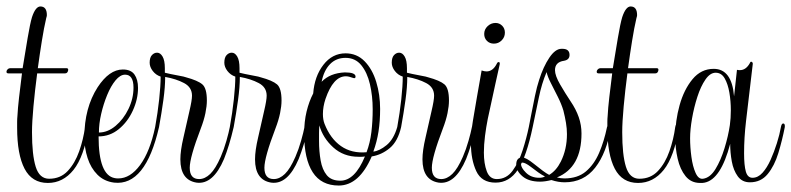

<svg xmlns="http://www.w3.org/2000/svg" viewBox="-34 -565 2448 594"><path d="M114 1Q65 1 42 -43Q19 -87 19 -170Q19 -179 19 -188Q19 -197 20 -207Q21 -229 25 -264Q29 -299 34 -338H-8Q-14 -338 -14 -343Q-14 -347 -10.5 -350.5Q-7 -354 -3 -354H36Q44 -403 51.5 -447.5Q59 -492 65 -512Q76 -545 91 -545Q111 -545 111 -518Q111 -515 109 -509Q102 -479 95.5 -438.5Q89 -398 83 -354H172Q177 -354 177 -349Q177 -345 174.5 -341.5Q172 -338 167 -338H81Q74 -285 69.5 -236Q65 -187 65 -156Q65 -86 76.5 -49Q88 -12 118 -12Q153 -12 175.5 -36Q198 -60 211 -97Q224 -134 229 -172Q231 -183 236 -183Q243 -183 241 -172Q226 -80 193.5 -39.5Q161 1 114 1Z M319 0Q288 -4 267.5 -24.5Q247 -45 237 -76Q227 -107 227 -141Q227 -231 268 -295Q304 -350 346 -350Q371 -350 382 -334.5Q393 -319 393 -293Q393 -258 377 -223Q361 -188 333.5 -165.5Q306 -143 271 -143Q271 -23 321 -14Q325 -13 332 -13Q369 -13 399.5 -54.5Q430 -96 446 -172Q448 -182 453 -182Q459 -182 458 -172Q416 11 319 0ZM272 -155Q299 -155 323.5 -175.5Q348 -196 363.5 -228Q379 -260 379 -294Q379 -334 353 -334Q338 -334 323.5 -316.5Q309 -299 297.5 -271Q286 -243 279 -212.5Q272 -182 272 -155Z M574 0Q524 -8 524 -72Q524 -99 533.5 -139.5Q543 -180 552 -221Q556 -238 558 -250Q560 -262 560 -269Q560 -295 535.5 -308Q511 -321 477 -327Q477 -296 471.5 -256Q466 -216 458 -172Q457 -166 451 -166Q446 -166 446 -172Q454 -216 458.5 -258Q463 -300 463 -328Q448 -333 438.5 -345.5Q429 -358 429 -371Q429 -387 436 -394.5Q443 -402 452 -402Q462 -402 469 -390Q476 -378 476 -354V-340Q480 -339 493.5 -336Q507 -333 521.5 -330.5Q536 -328 541 -326Q578 -316 592 -304Q606 -292 606 -254Q606 -237 601.5 -215Q597 -193 587 -167Q553 -78 553 -46Q553 -11 582 -11Q600 -11 616.5 -27Q633 -43 649 -80Q659 -103 666.5 -129.5Q674 -156 677 -172Q678 -179 684 -179Q690 -179 689 -172Q682 -142 674.5 -117.5Q667 -93 659 -73Q625 7 574 0Z M805 0Q755 -8 755 -72Q755 -99 764.5 -139.5Q774 -180 783 -221Q787 -238 789 -250Q791 -262 791 -269Q791 -295 766.5 -308Q742 -321 708 -327Q708 -296 702.5 -256Q697 -216 689 -172Q688 -166 682 -166Q677 -166 677 -172Q685 -216 689.5 -258Q694 -300 694 -328Q679 -333 669.5 -345.5Q660 -358 660 -371Q660 -387 667 -394.5Q674 -402 683 -402Q693 -402 700 -390Q707 -378 707 -354V-340Q711 -339 724.5 -336Q738 -333 752.5 -330.5Q767 -328 772 -326Q809 -316 823 -304Q837 -292 837 -254Q837 -237 832.5 -215Q828 -193 818 -167Q784 -78 784 -46Q784 -11 813 -11Q831 -11 847.5 -27Q864 -43 880 -80Q890 -103 897.5 -129.5Q905 -156 908 -172Q909 -179 915 -179Q921 -179 920 -172Q913 -142 905.5 -117.5Q898 -93 890 -73Q856 7 805 0Z M1014 9Q960 9 933.5 -32Q907 -73 907 -151Q907 -189 914.5 -220Q922 -251 935 -276Q939 -329 966.5 -364.5Q994 -400 1035 -400Q1070 -400 1094 -375.5Q1118 -351 1130 -311.5Q1142 -272 1142 -228Q1142 -190 1137 -158Q1132 -126 1121 -96Q1140 -98 1162 -116Q1184 -134 1195 -172Q1196 -179 1202 -179Q1208 -179 1207 -172Q1197 -128 1172 -107Q1147 -86 1116 -81Q1077 9 1014 9ZM1100 -94Q1111 -123 1115 -156.5Q1119 -190 1119 -227Q1119 -268 1110.5 -304.5Q1102 -341 1083.5 -363.5Q1065 -386 1035 -386Q1006 -386 987 -366.5Q968 -347 961 -312Q987 -339 1033 -341Q1066 -341 1066 -328Q1066 -321 1058 -324Q1045 -329 1036 -329Q997 -329 973 -259Q965 -235 965 -212Q965 -195 970 -182Q988 -136 1021 -113Q1054 -90 1100 -94ZM1019 -6Q1064 -6 1095 -81Q1090 -80 1085 -80Q1080 -80 1075 -80Q1029 -80 997 -109Q965 -138 954 -177Q953 -165 953 -153Q953 -141 953 -129Q953 -97 958 -68.5Q963 -40 977 -23Q991 -6 1019 -6Z M1323 0Q1273 -8 1273 -72Q1273 -99 1282.5 -139.5Q1292 -180 1301 -221Q1305 -238 1307 -250Q1309 -262 1309 -269Q1309 -295 1284.5 -308Q1260 -321 1226 -327Q1226 -296 1220.5 -256Q1215 -216 1207 -172Q1206 -166 1200 -166Q1195 -166 1195 -172Q1203 -216 1207.5 -258Q1212 -300 1212 -328Q1197 -333 1187.5 -345.5Q1178 -358 1178 -371Q1178 -387 1185 -394.5Q1192 -402 1201 -402Q1211 -402 1218 -390Q1225 -378 1225 -354V-340Q1229 -339 1242.5 -336Q1256 -333 1270.5 -330.5Q1285 -328 1290 -326Q1327 -316 1341 -304Q1355 -292 1355 -254Q1355 -237 1350.5 -215Q1346 -193 1336 -167Q1302 -78 1302 -46Q1302 -11 1331 -11Q1349 -11 1365.5 -27Q1382 -43 1398 -80Q1408 -103 1415.5 -129.5Q1423 -156 1426 -172Q1427 -179 1433 -179Q1439 -179 1438 -172Q1431 -142 1423.5 -117.5Q1416 -93 1408 -73Q1374 7 1323 0Z M1499 0Q1456 0 1439.5 -35.5Q1423 -71 1423 -120Q1423 -155 1429 -191Q1441 -263 1456 -347Q1465 -344 1471 -344Q1491 -344 1503 -368Q1505 -373 1509 -373Q1513 -373 1512 -366Q1508 -350 1499 -307.5Q1490 -265 1475 -197Q1470 -172 1466.5 -144.5Q1463 -117 1463 -93Q1463 -59 1472 -35Q1481 -11 1503 -11Q1533 -11 1552 -37Q1571 -63 1583 -100.5Q1595 -138 1602 -172Q1603 -179 1609 -179Q1614 -179 1614 -172Q1595 -81 1568.5 -40.5Q1542 0 1499 0ZM1494 -430Q1481 -430 1472.5 -438.5Q1464 -447 1464 -460Q1464 -474 1474.5 -484Q1485 -494 1499 -494Q1511 -494 1519.5 -485.5Q1528 -477 1528 -464Q1528 -450 1518 -440Q1508 -430 1494 -430Z M1713 -1Q1693 -1 1672 -8Q1652 -3 1637 -3Q1602 -3 1582.5 -19.5Q1563 -36 1563 -55Q1563 -78 1582 -78Q1593 -78 1618 -58Q1634 -45 1645.5 -36.5Q1657 -28 1665 -24Q1687 -37 1701 -65Q1720 -103 1720 -150Q1720 -167 1717 -185Q1714 -203 1709 -223Q1703 -243 1692 -265Q1681 -287 1670.5 -307.5Q1660 -328 1657 -342Q1642 -307 1633 -263Q1624 -219 1614 -172Q1612 -164 1606 -164Q1601 -164 1602 -172Q1605 -187 1610 -213Q1615 -239 1621 -268Q1627 -297 1634 -318Q1647 -359 1665.5 -386.5Q1684 -414 1703 -414H1706Q1728 -414 1728 -395Q1728 -380 1711 -377Q1683 -373 1683 -348Q1683 -331 1699 -303.5Q1715 -276 1731 -252Q1748 -227 1756.5 -202.5Q1765 -178 1765 -152Q1765 -47 1689 -16Q1701 -13 1712 -13Q1753 -13 1778.5 -34.5Q1804 -56 1819.5 -92Q1835 -128 1844 -172Q1846 -179 1851 -179Q1856 -179 1856 -172Q1843 -92 1807.5 -46.5Q1772 -1 1713 -1ZM1634 -15Q1645 -15 1652 -19Q1642 -24 1631.5 -31.5Q1621 -39 1608 -49Q1591 -62 1582 -62Q1578 -62 1578 -56Q1578 -52 1581.5 -45.5Q1585 -39 1593 -31Q1609 -15 1634 -15Z M1940 1Q1891 1 1868 -43Q1845 -87 1845 -170Q1845 -179 1845 -188Q1845 -197 1846 -207Q1847 -229 1851 -264Q1855 -299 1860 -338H1818Q1812 -338 1812 -343Q1812 -347 1815.5 -350.5Q1819 -354 1823 -354H1862Q1870 -403 1877.5 -447.5Q1885 -492 1891 -512Q1902 -545 1917 -545Q1937 -545 1937 -518Q1937 -515 1935 -509Q1928 -479 1921.5 -438.5Q1915 -398 1909 -354H1998Q2003 -354 2003 -349Q2003 -345 2000.5 -341.5Q1998 -338 1993 -338H1907Q1900 -285 1895.5 -236Q1891 -187 1891 -156Q1891 -86 1902.5 -49Q1914 -12 1944 -12Q1979 -12 2001.5 -36Q2024 -60 2037 -97Q2050 -134 2055 -172Q2057 -183 2062 -183Q2069 -183 2067 -172Q2052 -80 2019.5 -39.5Q1987 1 1940 1Z M2132 1Q2104 1 2087 -20Q2070 -41 2062.5 -74Q2055 -107 2055 -141Q2055 -191 2068.5 -239.5Q2082 -288 2108.5 -320Q2135 -352 2174 -352Q2230 -352 2237 -267L2246 -349Q2249 -348 2255 -348Q2274 -348 2286 -370Q2287 -374 2290 -374Q2294 -374 2295 -368L2274 -190Q2268 -139 2268 -91Q2268 -53 2273.5 -34Q2279 -15 2294 -15Q2311 -15 2325 -30.5Q2339 -46 2350 -70.5Q2361 -95 2369.5 -122Q2378 -149 2382 -172Q2384 -183 2389 -183Q2395 -183 2394 -172Q2386 -131 2374 -91.5Q2362 -52 2341 -26.5Q2320 -1 2286 -1Q2262 -1 2248.5 -19.5Q2235 -38 2230 -65.5Q2225 -93 2225 -120Q2196 -10 2146 0Q2142 1 2139 1Q2136 1 2132 1ZM2141 -12Q2163 -15 2179.5 -42Q2196 -69 2207.5 -106.5Q2219 -144 2224 -178Q2227 -199 2227 -224Q2227 -252 2222.5 -278.5Q2218 -305 2208 -322.5Q2198 -340 2180 -340Q2163 -340 2148.5 -319Q2134 -298 2123.5 -265.5Q2113 -233 2107 -198.5Q2101 -164 2101 -137Q2101 -110 2105 -80Q2109 -50 2118 -30Q2127 -10 2141 -12Z"/></svg>

Font: Updock
Style: Regular
Weight: 400
Designer: Robert E. Leuschke
Foundry: Robert E. Leuschke
Version: Version 1.010; ttfautohint (v1.8.4.7-5d5b)